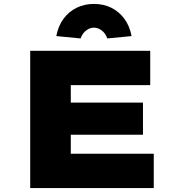

<svg xmlns="http://www.w3.org/2000/svg" viewBox="-20 -959 906 979"><path d="M134 0V-700H746V-525H341V-175H764V0ZM243 -272V-436H709V-272ZM391 -763 267 -775Q277 -827 304 -863.5Q331 -900 371 -919.5Q411 -939 459 -939Q508 -939 547.5 -919.5Q587 -900 614 -863.5Q641 -827 651 -775L527 -763Q518 -789 499 -803.5Q480 -818 459 -818Q438 -818 419 -803.5Q400 -789 391 -763Z"/></svg>

Font: Lexend Mega Black
Style: Regular
Weight: 900
Version: Version 1.007